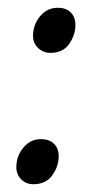

<svg xmlns="http://www.w3.org/2000/svg" viewBox="-20 -463 271 494"><path d="M110 -327Q91 -327 78 -339.5Q65 -352 65 -371Q65 -399 83 -421Q101 -443 129 -443Q150 -443 162 -431Q174 -419 174 -399Q174 -373 158 -350Q142 -327 110 -327ZM66 11Q47 11 34.5 -1.5Q22 -14 22 -33Q22 -61 40 -83Q58 -105 85 -105Q107 -105 119 -93Q131 -81 131 -61Q131 -35 114.5 -12Q98 11 66 11Z"/></svg>

Font: Faustina Light
Style: Italic
Weight: 300
Italic angle: -8°
Designer: Alfonso Garcia
Foundry: http://www.omnibus-type.com
Version: Version 1.200